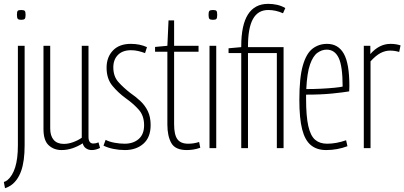

<svg xmlns="http://www.w3.org/2000/svg" viewBox="-44 -770 2102 998"><path d="M66 -667Q53 -667 48.5 -672Q44 -677 44 -693Q44 -709 48 -713.5Q52 -718 66 -718Q80 -718 84.5 -713.5Q89 -709 89 -693Q89 -677 84.5 -672Q80 -667 66 -667ZM84 -532V-14Q84 68 66 118.5Q48 169 12 194Q5 198 -2.5 202Q-10 206 -18 208L-24 176Q-14 173 -5 166Q21 144 35 99.5Q49 55 49 -15V-532Z M276 10Q236 10 209 -15Q182 -40 182 -99V-532H217V-102Q217 -64 235 -43Q253 -22 288 -22Q311 -22 336 -31Q361 -40 381 -54V-532H416V-59Q416 -24 441 -24Q455 -24 468 -30L476 -1Q454 10 433 10Q416 10 403 1Q390 -8 386 -25Q361 -9 333 0.5Q305 10 276 10Z M494 -13 505 -43Q524 -33 551.5 -28Q579 -23 604 -23Q649 -23 677 -47.5Q705 -72 705 -119Q705 -168 678 -199Q651 -230 610 -259Q570 -288 540 -324.5Q510 -361 510 -418Q510 -473 543 -507.5Q576 -542 636 -542Q683 -542 720 -525L710 -494Q694 -500 675.5 -504.5Q657 -509 637 -509Q593 -509 569 -484.5Q545 -460 545 -420Q545 -373 571.5 -343.5Q598 -314 633 -287Q662 -267 686 -244.5Q710 -222 724.5 -192Q739 -162 739 -120Q739 -56 701.5 -23Q664 10 605 10Q575 10 545.5 4Q516 -2 494 -13Z M927 10Q867 10 846.5 -26.5Q826 -63 826 -122V-501H762V-526L826 -532L832 -664H861V-532H988V-501H861V-124Q861 -70 878 -46.5Q895 -23 934 -23Q964 -23 991 -32L997 -2Q977 5 959.5 7.5Q942 10 927 10Z M1063 -667Q1049 -667 1044.5 -672Q1040 -677 1040 -693Q1040 -709 1044.5 -713.5Q1049 -718 1063 -718Q1077 -718 1081 -713.5Q1085 -709 1085 -693Q1085 -677 1081 -672Q1077 -667 1063 -667ZM1045 0V-532H1080V0Z M1210 0V-494H1144V-519L1210 -525V-530Q1210 -750 1350 -750Q1373 -750 1396 -745Q1419 -740 1439 -728L1427 -701Q1390 -718 1350 -718Q1297 -718 1271 -671.5Q1245 -625 1245 -529V-525H1430V0H1395V-494H1245V0Z M1651 10Q1603 10 1572 -15.5Q1541 -41 1526.5 -98Q1512 -155 1512 -251Q1512 -366 1530 -429Q1548 -492 1580.5 -517Q1613 -542 1656 -542Q1714 -542 1743 -491Q1772 -440 1772 -323Q1772 -318 1771.5 -308Q1771 -298 1771 -295Q1742 -290 1684 -284Q1626 -278 1547 -278Q1547 -267 1547 -256Q1547 -166 1558.5 -115Q1570 -64 1594 -43.5Q1618 -23 1656 -23Q1704 -23 1755 -41L1762 -10Q1709 10 1651 10ZM1548 -307Q1588 -307 1627 -309Q1666 -311 1695.5 -314Q1725 -317 1737 -320Q1737 -426 1716.5 -469Q1696 -512 1654 -512Q1629 -512 1606 -495.5Q1583 -479 1567.5 -435Q1552 -391 1548 -307Z M1881 -532V-489Q1927 -542 1986 -542Q2014 -542 2038 -534L2031 -500Q2007 -507 1984 -507Q1958 -507 1933.5 -494Q1909 -481 1882 -451V0H1847V-532Z"/></svg>

Font: Georama Condensed ExtraLight
Style: Regular
Weight: 200
Width: 3
Designer: Jean-Baptiste Levee
Foundry: Production Type
Version: Version 1.000